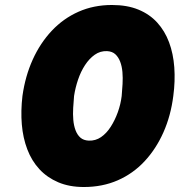

<svg xmlns="http://www.w3.org/2000/svg" viewBox="-20 -735 720 770"><path d="M277 -350Q282 -383 293 -415.5Q304 -448 321 -474Q338 -500 360 -515.5Q382 -531 409 -530Q430 -529 442.5 -517.5Q455 -506 462 -487.5Q469 -469 471 -446Q473 -423 471.5 -398Q470 -373 468 -350Q464 -317 452.5 -285Q441 -253 424 -226.5Q407 -200 385 -185Q363 -170 336 -171Q315 -172 302.5 -183Q290 -194 283 -212.5Q276 -231 274 -254Q272 -277 273.5 -302Q275 -327 277 -350ZM70 -350Q63 -290 67.5 -236Q72 -182 89.5 -136Q107 -90 138 -56.5Q169 -23 213.5 -4Q258 15 316 15Q391 15 452.5 -12Q514 -39 560 -88.5Q606 -138 635.5 -204.5Q665 -271 675 -350Q683 -410 679 -465Q675 -520 658 -565.5Q641 -611 610.5 -644.5Q580 -678 535 -696.5Q490 -715 429 -715Q356 -715 295 -688Q234 -661 187.5 -611.5Q141 -562 111 -495.5Q81 -429 70 -350Z"/></svg>

Font: Jost Black
Style: Italic
Weight: 900
Italic angle: -5°
Version: Version 3.710